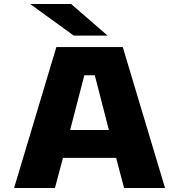

<svg xmlns="http://www.w3.org/2000/svg" viewBox="-20 -934 890 954"><path d="M800 0H596.5L557 -149.5H293L253 0H50L260 -700H590ZM399 -560 328.5 -288H521L451 -560ZM346.5 -757 130 -914H333.5L514.5 -757Z"/></svg>

Font: Trispace SemiExpanded ExtraBold
Style: Regular
Weight: 800
Width: 6
Designer: Tyler Finck
Foundry: Etcetera Type Company
Version: Version 1.210; ttfautohint (v1.8.3)